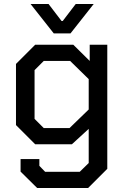

<svg xmlns="http://www.w3.org/2000/svg" viewBox="-20 -722 627 961"><path d="M517 -498V123L421 219H166L83 137V74H177V108L206 138H379L424 94V-77L340 0H156L60 -96V-402L156 -498H347L429 -417V-498ZM424 -326 331 -417H199L153 -371V-127L199 -81H328L424 -174ZM133 -702H223L288 -617H294L359 -702H449L333 -555H249Z"/></svg>

Font: Chakra Petch Medium
Style: Regular
Weight: 500
Designer: Katatrad Aksorn Co.,Ltd.
Foundry: Cadson Demak Co.,Ltd.
Version: Version 1.000; ttfautohint (v1.6)